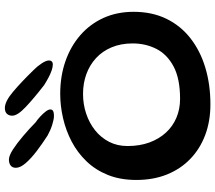

<svg xmlns="http://www.w3.org/2000/svg" viewBox="-70 -806 928 829"><g transform="rotate(-90 394.5 -392.0)"><path d="M358 52Q286 52 226.2 29.8Q166.5 7.5 122.8 -34.5Q79 -76.5 55.2 -135.5Q31.5 -194.5 31.5 -268Q31.5 -337 53 -390.5Q74.5 -444 112 -483Q149.5 -522 197.2 -547Q245 -572 298 -584.2Q351 -596.5 403 -596.5Q479.5 -596.5 544 -574Q608.5 -551.5 656.5 -509.8Q704.5 -468 731 -409.8Q757.5 -351.5 757.5 -279.5Q757.5 -200 727.5 -138.2Q697.5 -76.5 643 -34Q588.5 8.5 515.8 30.2Q443 52 358 52ZM381.5 -79Q469 -79 521.5 -107Q574 -135 597.5 -181.5Q621 -228 621 -283.5Q621 -334.5 604.2 -374.5Q587.5 -414.5 557.5 -442Q527.5 -469.5 488 -483.8Q448.5 -498 403 -498Q358.5 -498 318 -484.5Q277.5 -471 246 -446Q214.5 -421 196.2 -385.5Q178 -350 178 -306Q178 -253.5 193.2 -211.8Q208.5 -170 235.8 -140.2Q263 -110.5 300.2 -94.8Q337.5 -79 381.5 -79ZM308.5 -623.5Q293.5 -623.5 269.8 -631Q246 -638.5 223.5 -651Q188.5 -673.5 156.2 -698Q124 -722.5 104 -745.8Q84 -769 84 -788Q84 -803 93.8 -810.5Q103.5 -818 119.5 -818Q136 -818 162.8 -800.8Q189.5 -783.5 220.5 -757.2Q251.5 -731 280 -703Q292.5 -694.5 305.2 -682.8Q318 -671 327 -659.2Q336 -647.5 336 -639Q336 -631 329 -627.2Q322 -623.5 308.5 -623.5ZM529.5 -628.5Q518.5 -628.5 503.5 -633.8Q488.5 -639 472.2 -647.8Q456 -656.5 441 -666Q383.5 -710.5 346.2 -745.8Q309 -781 309 -803.5Q309 -818.5 317.5 -827Q326 -835.5 342 -835.5Q370.5 -835.5 412.2 -800.2Q454 -765 506 -711.5Q521.5 -696.5 534.5 -677Q547.5 -657.5 547.5 -645Q547.5 -637.5 543.2 -633Q539 -628.5 529.5 -628.5Z"/></g></svg>

Font: Gluten
Style: Regular
Weight: 400
Designer: Tyler Finck
Foundry: Etcetera Type Company
Version: Version 1.300